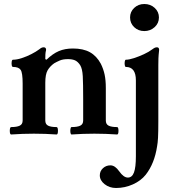

<svg xmlns="http://www.w3.org/2000/svg" viewBox="-20 -667 880 958"><path d="M36 4Q31 4 29.5 -5Q28 -14 29.5 -23.5Q31 -33 36 -33Q64 -33 78.5 -40Q93 -47 93 -66V-250Q93 -304 83 -318.5Q73 -333 45 -333Q40 -333 38.5 -342Q37 -351 38.5 -360Q40 -369 45 -369Q64 -369 88.5 -377Q113 -385 136.5 -397Q160 -409 176 -421Q183 -427 188 -429Q193 -431 198 -431Q210 -431 210 -418Q207 -406 206.5 -396Q206 -386 206 -372L212 -369Q243 -399 273.5 -412Q304 -425 344 -425Q395 -425 428.5 -406.5Q462 -388 483 -349Q496 -323 502 -295Q508 -267 508 -228V-66Q508 -47 522 -40Q536 -33 564 -33Q569 -33 570.5 -23.5Q572 -14 570.5 -5Q569 4 564 4Q536 2 507.5 1Q479 0 451 0Q422 0 394 1Q366 2 337 4Q333 4 331.5 -5Q330 -14 331.5 -23.5Q333 -33 337 -33Q366 -33 380.5 -40Q395 -47 395 -66V-173Q395 -249 393 -286.5Q391 -324 380 -342Q368 -360 354 -366Q340 -372 319 -372Q294 -372 278 -365Q262 -358 250 -351Q229 -336 217.5 -316Q206 -296 206 -254V-66Q206 -47 220 -40Q234 -33 262 -33Q267 -33 268.5 -23.5Q270 -14 268.5 -5Q267 4 262 4Q234 2 206 1Q178 0 149 0Q121 0 92.5 1Q64 2 36 4ZM700 -512Q670 -512 649.5 -531.5Q629 -551 629 -580Q629 -608 649.5 -627.5Q670 -647 700 -647Q731 -647 752 -627.5Q773 -608 773 -580Q773 -551 751.5 -531.5Q730 -512 700 -512ZM559 271Q526 271 502 252Q478 233 478 208Q478 187 493.5 172.5Q509 158 531 158Q554 158 575 188Q597 219 618 219Q639 219 648.5 193.5Q658 168 658 113V-266Q658 -333 608 -333Q604 -333 602.5 -342Q601 -351 602.5 -360Q604 -369 608 -369Q624 -369 648.5 -377Q673 -385 698 -396.5Q723 -408 740 -421Q748 -427 753 -429Q758 -431 763 -431Q774 -431 774 -418Q771 -391 770.5 -375Q770 -359 770 -342V-62Q770 -7 768.5 20Q767 47 764 62Q751 149 707 205Q683 235 643 253Q603 271 559 271Z"/></svg>

Font: Junicode SmExp
Style: Bold
Weight: 700
Width: 6
Designer: Peter S. Baker
Version: Version 2.205; ttfautohint (v1.8.4)